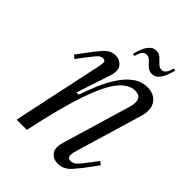

<svg xmlns="http://www.w3.org/2000/svg" viewBox="-207 -804 914 914"><g transform="rotate(45 250.0 -346.5)"><path d="M347 10Q319 10 301 -11Q283 -32 296 -77L399 -424Q409 -457 401.5 -477Q394 -497 363 -497Q321 -497 282.5 -449.5Q244 -402 207 -293Q170 -184 131 0H62L159 -456Q162 -470 162.5 -484Q163 -498 147 -498Q131 -498 116.5 -481Q102 -464 79 -434L53 -399L36 -412L59 -443Q91 -487 118 -518.5Q145 -550 180 -550Q207 -550 225 -529Q243 -508 228 -463L172 -293H187Q201 -335 220 -380Q239 -425 264 -463.5Q289 -502 321.5 -526Q354 -550 394 -550Q440 -550 462.5 -518Q485 -486 468 -430L365 -84Q364 -79 362.5 -69Q361 -59 365 -50.5Q369 -42 384 -42Q401 -42 417 -59Q433 -76 455 -106L482 -142L499 -130L475 -97Q444 -54 415.5 -22Q387 10 347 10ZM363 -609Q344 -609 331 -621Q318 -633 307 -645Q296 -657 281 -657Q267 -657 258.5 -645Q250 -633 245 -612H232Q233 -617 237 -631.5Q241 -646 249 -662.5Q257 -679 269.5 -691Q282 -703 300 -703Q319 -703 332 -691Q345 -679 356.5 -667Q368 -655 382 -655Q408 -655 418 -700H431Q429 -690 421.5 -668Q414 -646 400 -627.5Q386 -609 363 -609Z"/></g></svg>

Font: Xanh Mono
Style: Italic
Weight: 400
Italic angle: -12°
Monospace: yes
Designer: Lam Bao, Duy Dao
Foundry: Yellow Type Foundry
Version: Version 3.101; ttfautohint (v1.8.3)